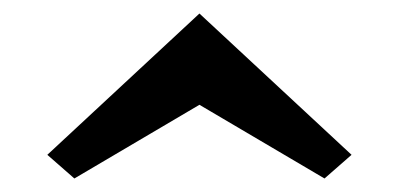

<svg xmlns="http://www.w3.org/2000/svg" viewBox="-20 -910 590 284"><path d="M50 -681 275 -890 500 -681 460 -646 275 -755 90 -646Z"/></svg>

Font: Otomanopee
Style: Regular
Weight: 400
Designer: Das Ende der Wildnis
Foundry: Gutenberg Labo
Version: Version 3.000